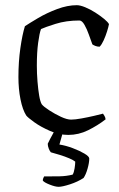

<svg xmlns="http://www.w3.org/2000/svg" viewBox="-20 -520 457 740"><path d="M243 0Q208 0 172.5 -15.5Q137 -31 112 -49Q87 -67 81 -75Q67 -97 59 -137Q51 -177 51 -223Q51 -282 58.5 -334.5Q66 -387 76 -419Q94 -431 127 -450.5Q160 -470 200 -485Q240 -500 276 -500Q289 -500 308.5 -492Q328 -484 347.5 -471.5Q367 -459 381.5 -447Q396 -435 400 -427Q398 -416 392.5 -398.5Q387 -381 379.5 -364.5Q372 -348 364 -340Q355 -340 347.5 -343Q340 -346 336 -349Q330 -365 322.5 -386.5Q315 -408 305.5 -424.5Q296 -441 286 -441Q235 -441 194 -428Q153 -415 138 -408Q132 -392 127 -355Q122 -318 122 -267Q122 -237 124.5 -206Q127 -175 131 -151.5Q135 -128 141 -118Q148 -109 169.5 -95Q191 -81 214.5 -70Q238 -59 254 -59Q269 -59 294 -63.5Q319 -68 342.5 -73.5Q366 -79 377 -82Q379 -79 382.5 -73.5Q386 -68 387 -60Q356 -36 319.5 -18Q283 0 243 0ZM206 200Q193 200 171.5 191.5Q150 183 145 176Q145 170 147 166.5Q149 163 150 160Q185 160 210.5 159.5Q236 159 260 153Q265 145 267.5 129Q270 113 270 103Q263 97 246.5 90Q230 83 210.5 77Q191 71 176 67Q172 63 168 53Q164 43 164 34Q172 17 183.5 -3.5Q195 -24 202 -37H230L209 37Q234 41 260.5 51Q287 61 305.5 72Q324 83 324 91Q324 107 317.5 130Q311 153 302 166Q279 181 249.5 190.5Q220 200 206 200Z"/></svg>

Font: Texturina 72pt Light
Style: Regular
Weight: 300
Designer: Guillermo Torres Carreño
Foundry: Omnibus-Type
Version: Version 1.002; ttfautohint (v1.8.3)